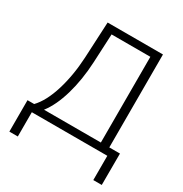

<svg xmlns="http://www.w3.org/2000/svg" viewBox="-200 -860 1123 1181"><g transform="rotate(30 362.0 -269.5)"><path d="M615.7 -50.8H691.4L690.9 172.4H630.9V0H94.7V172.4H34.7V-50.8H82Q136.2 -107.4 169.7 -216.1Q203.1 -324.7 210 -454.1L222.7 -710.9H615.7ZM151.9 -50.8H555.7V-659.7H280.3L270.5 -456.1Q264.2 -329.1 233.2 -222.2Q202.1 -115.2 151.9 -50.8Z"/></g></svg>

Font: SteelSelectRoboto
Style: Regular
Weight: 300
Designer: Google
Version: Version 2.137; 2017